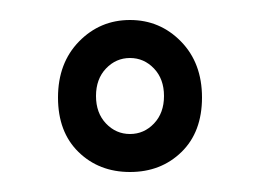

<svg xmlns="http://www.w3.org/2000/svg" viewBox="-20 -591 260 192"><path d="M161.5 -439Q141 -419 110 -419Q79 -419 58.5 -439Q38 -459 38 -493.5Q38 -528 59 -549.5Q80 -571 110 -571Q140 -571 161 -549.5Q182 -528 182 -493.5Q182 -459 161.5 -439ZM86 -467.5Q96 -457 110 -457Q124 -457 134 -467.5Q144 -478 144 -495Q144 -512 134 -522.5Q124 -533 110 -533Q96 -533 86 -522.5Q76 -512 76 -495Q76 -478 86 -467.5Z"/></svg>

Font: Sanchez
Style: Regular
Weight: 400
Designer: Daniel Hernández
Foundry: LatinoType
Version: Version 1.001